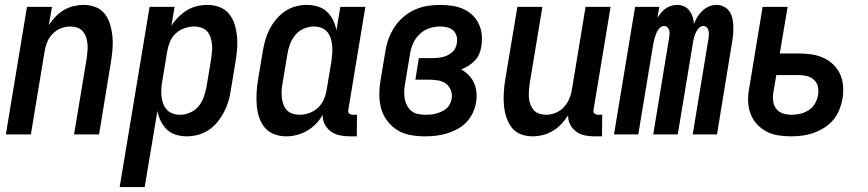

<svg xmlns="http://www.w3.org/2000/svg" viewBox="-20 -548 3540 783"><path d="M4 0 90 -520H192L179 -445Q190 -463 206 -479.5Q222 -496 240.5 -507Q259 -518 280 -523Q301 -528 321 -528Q347 -528 370 -519Q393 -510 407.5 -491Q422 -472 429 -448.5Q436 -425 438.5 -400.5Q441 -376 439 -350Q437 -324 433 -299L384 0H282L334 -313Q336 -327 337 -342Q338 -357 336.5 -371Q335 -385 330.5 -398Q326 -411 317 -421Q308 -431 294.5 -435.5Q281 -440 267 -440Q248 -440 228.5 -432.5Q209 -425 194.5 -410Q180 -395 172.5 -376.5Q165 -358 162 -339L106 0Z M468 215 590 -520H692L679 -443Q691 -462 707.5 -478.5Q724 -495 743 -506.5Q762 -518 783.5 -523Q805 -528 826 -528Q852 -528 875.5 -519Q899 -510 914 -491.5Q929 -473 936.5 -449.5Q944 -426 946.5 -401Q949 -376 947 -350Q945 -324 941 -299L921 -179Q918 -156 911 -133.5Q904 -111 893 -90Q882 -69 866.5 -50Q851 -31 830.5 -17.5Q810 -4 787 2Q764 8 742 8Q719 8 697.5 1.5Q676 -5 660.5 -20Q645 -35 635.5 -54.5Q626 -74 622 -96L570 215ZM715 -80Q735 -80 755.5 -89Q776 -98 790 -115Q804 -132 811 -152.5Q818 -173 822 -193L842 -313Q844 -328 845 -342.5Q846 -357 844 -371Q842 -385 837.5 -398.5Q833 -412 823.5 -421.5Q814 -431 800.5 -435.5Q787 -440 772 -440Q753 -440 732.5 -433Q712 -426 696.5 -411.5Q681 -397 673 -377.5Q665 -358 662 -339L642 -219Q639 -203 638 -187Q637 -171 638.5 -156Q640 -141 645 -126.5Q650 -112 660 -101Q670 -90 684.5 -85Q699 -80 715 -80Z M1147 8Q1121 8 1097.5 -1Q1074 -10 1059 -28.5Q1044 -47 1036.5 -70.5Q1029 -94 1027 -119Q1025 -144 1026.5 -170Q1028 -196 1032 -221L1052 -341Q1056 -364 1062.5 -386.5Q1069 -409 1080 -430Q1091 -451 1107 -470Q1123 -489 1143 -502.5Q1163 -516 1186 -522Q1209 -528 1231 -528Q1254 -528 1276 -521.5Q1298 -515 1313.5 -500Q1329 -485 1338.5 -465.5Q1348 -446 1352 -424L1368 -520H1470L1401 -103Q1400 -98 1400 -93.5Q1400 -89 1403 -86Q1406 -83 1410.5 -81.5Q1415 -80 1419 -80H1436L1435 8H1404Q1384 8 1364 3.5Q1344 -1 1329 -12Q1314 -23 1304.5 -41Q1295 -59 1296 -80Q1285 -60 1268.5 -43Q1252 -26 1232 -14.5Q1212 -3 1190 2.5Q1168 8 1147 8ZM1202 -80Q1221 -80 1241 -87Q1261 -94 1276.5 -108.5Q1292 -123 1300.5 -142.5Q1309 -162 1312 -181L1332 -301Q1334 -317 1335 -333Q1336 -349 1334.5 -364Q1333 -379 1328 -393.5Q1323 -408 1313.5 -419Q1304 -430 1289.5 -435Q1275 -440 1259 -440Q1239 -440 1218.5 -431Q1198 -422 1184 -405Q1170 -388 1162.5 -367.5Q1155 -347 1152 -327L1132 -207Q1129 -192 1128.5 -177.5Q1128 -163 1129.5 -149Q1131 -135 1136 -121.5Q1141 -108 1150 -98.5Q1159 -89 1173 -84.5Q1187 -80 1202 -80Z M1714 8Q1684 8 1655 3Q1626 -2 1602 -16.5Q1578 -31 1560.5 -53.5Q1543 -76 1535 -103.5Q1527 -131 1527 -161Q1527 -191 1532 -221L1552 -341Q1556 -367 1565.5 -392Q1575 -417 1590 -439.5Q1605 -462 1626.5 -480Q1648 -498 1673 -509Q1698 -520 1723.5 -524Q1749 -528 1775 -528Q1799 -528 1823 -524.5Q1847 -521 1868 -512Q1889 -503 1905.5 -487.5Q1922 -472 1932 -451.5Q1942 -431 1944.5 -407.5Q1947 -384 1943 -359Q1941 -344 1934.5 -328.5Q1928 -313 1916 -300.5Q1904 -288 1890 -279.5Q1876 -271 1861 -265Q1877 -256 1891 -242Q1905 -228 1913 -210Q1921 -192 1923 -171Q1925 -150 1921 -129Q1918 -108 1907.5 -86.5Q1897 -65 1881 -48.5Q1865 -32 1844 -21Q1823 -10 1801.5 -3.5Q1780 3 1758 5.5Q1736 8 1714 8ZM1716 -80Q1727 -80 1737.5 -81Q1748 -82 1759 -85Q1770 -88 1781 -93Q1792 -98 1800.5 -105.5Q1809 -113 1814.5 -123.5Q1820 -134 1822 -145Q1825 -163 1818.5 -180Q1812 -197 1798.5 -207Q1785 -217 1767 -220Q1749 -223 1731 -223H1674L1688 -311H1745Q1755 -311 1765.5 -312Q1776 -313 1786 -315.5Q1796 -318 1806 -323Q1816 -328 1824 -335Q1832 -342 1837 -352Q1842 -362 1843 -372Q1846 -387 1842 -401Q1838 -415 1828 -424Q1818 -433 1804 -436.5Q1790 -440 1775 -440Q1753 -440 1730.5 -432.5Q1708 -425 1691 -408.5Q1674 -392 1664.5 -370.5Q1655 -349 1652 -327L1632 -207Q1629 -191 1628.5 -175.5Q1628 -160 1630.5 -145.5Q1633 -131 1640 -117.5Q1647 -104 1658.5 -95Q1670 -86 1685 -83Q1700 -80 1716 -80Z M2152 8Q2126 8 2103 -1Q2080 -10 2066 -29Q2052 -48 2044.5 -71.5Q2037 -95 2035 -119.5Q2033 -144 2034.5 -170Q2036 -196 2040 -221L2090 -520H2192L2140 -207Q2138 -193 2137 -178Q2136 -163 2137 -149Q2138 -135 2143 -122Q2148 -109 2156.5 -99Q2165 -89 2179 -84.5Q2193 -80 2207 -80Q2226 -80 2245 -87.5Q2264 -95 2278.5 -110Q2293 -125 2301 -143.5Q2309 -162 2312 -181L2368 -520H2470L2401 -103Q2400 -98 2400 -93.5Q2400 -89 2403 -86Q2406 -83 2410.5 -81.5Q2415 -80 2419 -80H2436L2435 8H2404Q2384 8 2364.5 4Q2345 0 2329.5 -11.5Q2314 -23 2305 -40.5Q2296 -58 2297 -78Q2285 -59 2269.5 -42.5Q2254 -26 2235 -14.5Q2216 -3 2194.5 2.5Q2173 8 2152 8Z M2484 0 2570 -520H2669L2661 -475Q2668 -486 2676 -496Q2684 -506 2695 -513.5Q2706 -521 2718 -524.5Q2730 -528 2742 -528Q2757 -528 2770 -522Q2783 -516 2791.5 -504.5Q2800 -493 2804.5 -479.5Q2809 -466 2810 -451Q2816 -466 2824.5 -479.5Q2833 -493 2845 -504.5Q2857 -516 2872 -522Q2887 -528 2902 -528Q2918 -528 2932 -521Q2946 -514 2954.5 -501.5Q2963 -489 2966.5 -474Q2970 -459 2970.5 -443Q2971 -427 2970 -411Q2969 -395 2966 -379L2904 0H2805L2870 -395Q2871 -403 2871 -410.5Q2871 -418 2869 -425Q2867 -432 2861.5 -437Q2856 -442 2848 -442Q2840 -442 2833.5 -436.5Q2827 -431 2822.5 -424Q2818 -417 2815 -409Q2812 -401 2810 -393.5Q2808 -386 2806.5 -378Q2805 -370 2804 -362L2744 0H2644L2709 -395Q2710 -403 2710.5 -410.5Q2711 -418 2709 -425Q2707 -432 2701.5 -437Q2696 -442 2688 -442Q2680 -442 2673.5 -436.5Q2667 -431 2662.5 -424Q2658 -417 2655 -409Q2652 -401 2650 -393.5Q2648 -386 2646 -378Q2644 -370 2643 -362L2583 0Z M3206 8Q3180 8 3154 4Q3128 0 3106 -11.5Q3084 -23 3067 -41.5Q3050 -60 3041 -83.5Q3032 -107 3031 -133.5Q3030 -160 3035 -186L3090 -520H3192L3160 -330H3235Q3262 -330 3287.5 -326.5Q3313 -323 3336 -313Q3359 -303 3377 -286Q3395 -269 3405.5 -246.5Q3416 -224 3418 -198Q3420 -172 3416 -146Q3412 -123 3403 -100.5Q3394 -78 3378.5 -59.5Q3363 -41 3342 -27.5Q3321 -14 3298 -6Q3275 2 3252 5Q3229 8 3206 8ZM3208 -80Q3225 -80 3243 -84Q3261 -88 3277.5 -98.5Q3294 -109 3303.5 -125.5Q3313 -142 3316 -160Q3319 -177 3315.5 -194Q3312 -211 3299.5 -222.5Q3287 -234 3270 -238Q3253 -242 3236 -242H3146L3134 -172Q3131 -154 3133 -136Q3135 -118 3145.5 -104.5Q3156 -91 3172.5 -85.5Q3189 -80 3208 -80Z"/></svg>

Font: Iosevka Curly Semibold
Style: Italic
Weight: 600
Italic angle: -9°
Monospace: yes
Designer: Belleve Invis
Foundry: Belleve Invis
Version: Version 22.1.2; ttfautohint (v1.8.4)